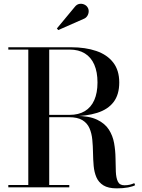

<svg xmlns="http://www.w3.org/2000/svg" viewBox="-20 -1003 762 1028"><path d="M204.5 -380.5V-388H353Q401 -388 434.2 -408Q467.5 -428 484.8 -467Q502 -506 502 -561.5Q502 -617.5 484.8 -657Q467.5 -696.5 434.2 -717Q401 -737.5 353 -737.5H24.5V-750H360Q437.5 -750 495.8 -730Q554 -710 586.2 -668.2Q618.5 -626.5 618.5 -561.5Q618.5 -496.5 588.2 -456.8Q558 -417 500.2 -398.8Q442.5 -380.5 360 -380.5ZM24.5 0V-12.5H351V0ZM131.5 -6.5V-742H243.5V-6.5ZM605 5.5Q559.5 5.5 533.8 -10.5Q508 -26.5 496.2 -53.8Q484.5 -81 481.5 -115Q478.5 -149 478 -185Q477.5 -221 474.2 -255Q471 -289 459.2 -316.2Q447.5 -343.5 421.5 -359.5Q395.5 -375.5 349.5 -375.5H204.5V-382.5H386Q457.5 -382.5 499.8 -362.2Q542 -342 563 -309Q584 -276 591 -236.2Q598 -196.5 598.5 -156.8Q599 -117 600.2 -84Q601.5 -51 611 -31Q620.5 -11 646 -11Q662 -11 675.2 -14.2Q688.5 -17.5 699 -22.5L703.5 -11.5Q691.5 -4.5 665.8 0.5Q640 5.5 605 5.5ZM292 -842 284.5 -850.5 379.5 -965Q390.5 -979.5 404.5 -982Q418.5 -984.5 430.8 -979Q443 -973.5 449 -963.5Q455.5 -953.5 454.8 -940.5Q454 -927.5 446.8 -916.8Q439.5 -906 427 -901.5Z"/></svg>

Font: Bodoni Moda 18pt Medium
Style: Regular
Weight: 500
Designer: Owen Earl
Foundry: indestructible type
Version: Version 2.004